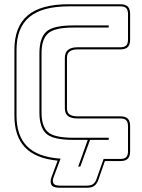

<svg xmlns="http://www.w3.org/2000/svg" viewBox="-20 -750 668 906"><path d="M444 99Q437 118 425 127Q413 136 389 136H263Q229 136 222 121Q215 106 224 83L252 8Q148 -2 98 -54.5Q48 -107 48 -204V-515Q48 -624 110.5 -677Q173 -730 304 -730H548Q572 -730 583 -719Q594 -708 594 -684V-563Q594 -539 583 -528Q572 -517 548 -517H347Q322 -517 309 -507.5Q296 -498 296 -477V-239Q296 -218 309 -209.5Q322 -201 347 -201H548Q572 -201 583 -190Q594 -179 594 -155V-36Q594 -12 583 -1Q572 10 548 10H475ZM389 126Q408 126 418.5 119Q429 112 435 96L469 0H548Q567 0 575.5 -8.5Q584 -17 584 -36V-155Q584 -174 575.5 -182.5Q567 -191 548 -191H347Q316 -191 301 -202.5Q286 -214 286 -239V-477Q286 -502 301 -514.5Q316 -527 347 -527H548Q567 -527 575.5 -535.5Q584 -544 584 -563V-684Q584 -703 575.5 -711.5Q567 -720 548 -720H304Q179 -720 118.5 -669.5Q58 -619 58 -515V-204Q58 -110 107.5 -60Q157 -10 258 -2H266L233 86Q226 104 232 115Q238 126 263 126ZM493 -90H405L359 36H349L394 -90H326Q229 -90 197.5 -120Q166 -150 166 -219V-499Q166 -570 198 -600Q230 -630 326 -630H493V-620H326Q238 -620 207 -592.5Q176 -565 176 -499V-219Q176 -154 206 -127Q236 -100 326 -100H493Z"/></svg>

Font: Bungee Outline
Style: Regular
Weight: 400
Designer: David Jonathan Ross
Foundry: David Jonathan Ross
Version: Version 1.001;PS 1.0;hotconv 1.0.72;makeotf.lib2.5.5900